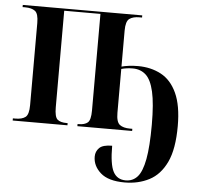

<svg xmlns="http://www.w3.org/2000/svg" viewBox="-54 -591 913 887"><g transform="rotate(5 402.5 -148.0)"><path d="M556 240Q480 240 444 208Q408 176 408 133Q408 109 424.5 92.5Q441 76 484 76Q484 162 502 196Q520 230 560 230Q593 230 614.5 206Q636 182 647 123.5Q658 65 658 -37Q658 -135 645.5 -189.5Q633 -244 608.5 -266Q584 -288 548 -288Q520 -288 495 -281V-78Q495 -35 511.5 -22.5Q528 -10 559 -10H570V0H316V-10H321Q349 -10 363 -22Q377 -34 377 -78V-526H209V-78Q209 -34 222.5 -22Q236 -10 266 -10H270V0H16V-10H28Q58 -10 74 -22Q90 -34 90 -78V-459Q90 -502 74 -514Q58 -526 28 -526H16V-536H570V-526H558Q528 -526 511.5 -514Q495 -502 495 -459V-292Q510 -296 529 -298.5Q548 -301 571 -301Q631 -301 678 -276Q725 -251 751.5 -193.5Q778 -136 778 -41Q778 66 749 127Q720 188 669.5 214Q619 240 556 240Z"/></g></svg>

Font: Noto Serif Display Condensed SemiBold
Style: Regular
Weight: 600
Width: 3
Designer: Monotype Design Team
Foundry: Monotype Imaging Inc.
Version: Version 2.009